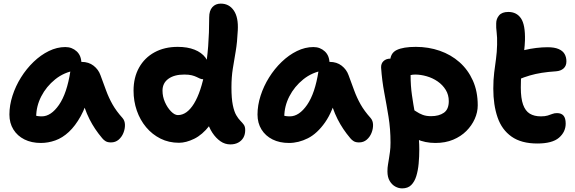

<svg xmlns="http://www.w3.org/2000/svg" viewBox="-20 -780 3177 1061"><path d="M206 10Q154 10 115 -9.5Q76 -29 54 -64.5Q32 -100 32 -147Q32 -198 49 -251Q66 -304 96 -352Q126 -400 165.5 -438Q205 -476 250 -498Q295 -520 341 -520Q378 -520 404 -496Q430 -472 430 -428Q430 -412 421 -403Q412 -394 398 -391Q334 -381 285 -341.5Q236 -302 208 -247.5Q180 -193 180 -134Q180 -117 182.5 -102.5Q185 -88 193 -66L125 -168Q149 -150 167.5 -143.5Q186 -137 211 -137Q262 -137 306 -200.5Q350 -264 369 -387Q372 -411 390 -424.5Q408 -438 431 -438Q470 -438 497 -417Q524 -396 535 -365Q552 -319 566.5 -279.5Q581 -240 601.5 -203.5Q622 -167 657 -128Q670 -113 670.5 -90.5Q671 -68 662 -45.5Q653 -23 635.5 -8Q618 7 593 7Q575 7 564 0.5Q553 -6 545 -16Q523 -42 506 -67.5Q489 -93 474.5 -121.5Q460 -150 447.5 -185.5Q435 -221 422 -268L475 -272Q456 -192 426 -138Q396 -84 360.5 -51Q325 -18 285.5 -4Q246 10 206 10Z M969 9Q913 9 867 -14Q821 -37 787.5 -77Q754 -117 736 -169Q718 -221 718 -279Q718 -352 748.5 -406.5Q779 -461 834 -491Q889 -521 962 -521Q1016 -521 1055 -505.5Q1094 -490 1115.5 -461.5Q1137 -433 1137 -390Q1137 -369 1127.5 -355.5Q1118 -342 1104 -342Q1093 -342 1084.5 -346Q1076 -350 1065.5 -355Q1055 -360 1039.5 -364Q1024 -368 998 -368Q943 -368 910.5 -344.5Q878 -321 878 -279Q878 -246 891.5 -215.5Q905 -185 925 -164.5Q945 -144 963 -144Q1013 -144 1052 -207.5Q1091 -271 1113.5 -391.5Q1136 -512 1136 -684Q1136 -721 1153.5 -740.5Q1171 -760 1200 -760Q1246 -760 1272 -722Q1298 -684 1294 -612Q1291 -546 1282.5 -496.5Q1274 -447 1266.5 -400.5Q1259 -354 1259 -297Q1259 -236 1266.5 -199.5Q1274 -163 1285.5 -143.5Q1297 -124 1308.5 -112.5Q1320 -101 1327.5 -90.5Q1335 -80 1335 -61Q1335 -37 1325 -19.5Q1315 -2 1296.5 8Q1278 18 1253 18Q1223 18 1198 0.5Q1173 -17 1153.5 -46.5Q1134 -76 1124 -114.5Q1114 -153 1115 -194L1199 -219Q1176 -135 1137 -85Q1098 -35 1053 -13Q1008 9 969 9Z M1577 10Q1525 10 1486 -9.5Q1447 -29 1425 -64.5Q1403 -100 1403 -147Q1403 -198 1420 -251Q1437 -304 1467 -352Q1497 -400 1536.5 -438Q1576 -476 1621 -498Q1666 -520 1712 -520Q1749 -520 1775 -496Q1801 -472 1801 -428Q1801 -412 1792 -403Q1783 -394 1769 -391Q1705 -381 1656 -341.5Q1607 -302 1579 -247.5Q1551 -193 1551 -134Q1551 -117 1553.5 -102.5Q1556 -88 1564 -66L1496 -168Q1520 -150 1538.5 -143.5Q1557 -137 1582 -137Q1633 -137 1677 -200.5Q1721 -264 1740 -387Q1743 -411 1761 -424.5Q1779 -438 1802 -438Q1841 -438 1868 -417Q1895 -396 1906 -365Q1923 -319 1937.5 -279.5Q1952 -240 1972.5 -203.5Q1993 -167 2028 -128Q2041 -113 2041.5 -90.5Q2042 -68 2033 -45.5Q2024 -23 2006.5 -8Q1989 7 1964 7Q1946 7 1935 0.5Q1924 -6 1916 -16Q1894 -42 1877 -67.5Q1860 -93 1845.5 -121.5Q1831 -150 1818.5 -185.5Q1806 -221 1793 -268L1846 -272Q1820 -166 1776.5 -104Q1733 -42 1681.5 -16Q1630 10 1577 10Z M2386 10Q2329 10 2282.5 -11Q2236 -32 2209 -67Q2182 -102 2182 -142Q2182 -160 2195 -174Q2208 -188 2224 -188Q2240 -188 2253.5 -180.5Q2267 -173 2281.5 -163Q2296 -153 2315.5 -145.5Q2335 -138 2362 -138Q2406 -138 2433 -157Q2460 -176 2460 -221Q2460 -256 2443 -283.5Q2426 -311 2398.5 -330Q2371 -349 2338 -358.5Q2305 -368 2274 -368Q2261 -368 2248.5 -365Q2236 -362 2217 -362Q2198 -362 2179 -372.5Q2160 -383 2148 -400.5Q2136 -418 2136 -439Q2136 -486 2172 -503.5Q2208 -521 2278 -521Q2348 -521 2410 -499.5Q2472 -478 2519 -436.5Q2566 -395 2593 -335Q2620 -275 2620 -198Q2620 -160 2603.5 -123Q2587 -86 2557 -56Q2527 -26 2484 -8Q2441 10 2386 10ZM2202 261Q2183 261 2164.5 251Q2146 241 2133.5 220Q2121 199 2121 167Q2121 146 2124 129.5Q2127 113 2129.5 96Q2132 79 2135 58.5Q2138 38 2138 8Q2138 -67 2127 -134.5Q2116 -202 2103.5 -268Q2091 -334 2086 -406Q2085 -429 2099.5 -442.5Q2114 -456 2137 -456Q2166 -456 2191.5 -443Q2217 -430 2233 -409.5Q2249 -389 2249 -363Q2249 -306 2256.5 -254Q2264 -202 2273 -153.5Q2282 -105 2289.5 -56Q2297 -7 2297 46Q2297 86 2293.5 124Q2290 162 2280.5 193Q2271 224 2252.5 242.5Q2234 261 2202 261Z M2949 13Q2861 13 2807 -25Q2753 -63 2729.5 -131.5Q2706 -200 2706 -290Q2706 -340 2711 -379.5Q2716 -419 2721 -455Q2726 -491 2727 -533Q2728 -575 2724.5 -601Q2721 -627 2722 -651Q2722 -676 2738 -695Q2754 -714 2789 -714Q2835 -714 2859 -678.5Q2883 -643 2881 -558Q2880 -529 2876.5 -500Q2873 -471 2868.5 -440.5Q2864 -410 2861 -374.5Q2858 -339 2858 -296Q2858 -237 2870.5 -202Q2883 -167 2907.5 -152Q2932 -137 2969 -137Q2992 -137 3006.5 -141.5Q3021 -146 3032.5 -150.5Q3044 -155 3058 -155Q3082 -155 3094 -141Q3106 -127 3106 -97Q3106 -51 3069 -19Q3032 13 2949 13ZM2841 -339Q2799 -322 2776.5 -340.5Q2754 -359 2754 -394Q2754 -423 2765 -446.5Q2776 -470 2820 -486Q2848 -496 2879 -503.5Q2910 -511 2943 -515Q2976 -519 3006 -519Q3044 -519 3067 -509Q3090 -499 3100 -481.5Q3110 -464 3110 -441Q3110 -416 3094.5 -402Q3079 -388 3053 -386Q3008 -383 2973.5 -377.5Q2939 -372 2908 -363Q2877 -354 2841 -339Z"/></svg>

Font: Shantell Sans
Style: Bold
Weight: 700
Designer: Stephen Nixon, Anya Danilova, Shantell Martin
Foundry: Arrow Type
Version: Version 1.011;[c5ecc13dd]